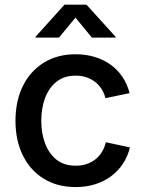

<svg xmlns="http://www.w3.org/2000/svg" viewBox="-20 -779 612 811"><path d="M299.3 11.2Q222.7 11.2 165.5 -23.7Q108.4 -58.6 76.9 -121.8Q45.4 -185.1 45.4 -268.6Q45.4 -353 76.9 -416.3Q108.4 -479.5 165.5 -514.6Q222.7 -549.8 299.3 -549.8Q342.3 -549.8 379.6 -538.6Q417 -527.3 446.8 -506.1Q476.6 -484.9 497.1 -454.3Q517.6 -423.8 527.3 -385.7L425.3 -364.3Q420.4 -385.3 409.2 -402.8Q397.9 -420.4 382.1 -432.9Q366.2 -445.3 345.5 -452.4Q324.7 -459.5 299.8 -459.5Q251 -459.5 218.8 -433.8Q186.5 -408.2 170.4 -365Q154.3 -321.8 154.3 -268.6Q154.3 -216.3 170.4 -173.3Q186.5 -130.4 218.5 -104.7Q250.5 -79.1 299.8 -79.1Q325.2 -79.1 346.2 -86.2Q367.2 -93.3 383.5 -106.4Q399.9 -119.6 410.9 -137.9Q421.9 -156.2 427.2 -178.2L528.8 -156.2Q519.5 -117.7 498.8 -86.7Q478 -55.7 448 -33.7Q418 -11.7 380.1 -0.2Q342.3 11.2 299.3 11.2ZM229 -620.1H129.9V-623.5L252.4 -759.3H345.2L468.3 -623.5V-620.1H368.2L298.8 -704.6Z"/></svg>

Font: Inter 16pt Medium
Style: Regular
Weight: 500
Version: Version 4.001;git-66647c0bb